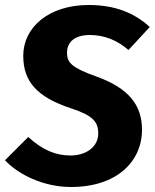

<svg xmlns="http://www.w3.org/2000/svg" viewBox="-32 -731 619 768"><path d="M536 -212C536 -309 485 -377 356 -424C255 -460 236 -480 236 -520C236 -563 267 -591 327 -591C387 -591 438 -569 482 -531L567 -623C505 -680 427 -711 323 -711C162 -711 61 -621 61 -508C61 -406 114 -343 254 -297C340 -269 361 -243 361 -197C361 -145 314 -109 250 -109C192 -109 139 -130 81 -183L-12 -90C41 -33 142 17 252 17C435 17 536 -85 536 -212Z"/></svg>

Font: Fira Sans OT
Style: Bold Italic
Weight: 700
Italic angle: -8°
Designer: Carrois Corporate & Edenspiekermann
Foundry: Carrois Corporate GbR & Edenspiekermann AG
Version: Version 2.001